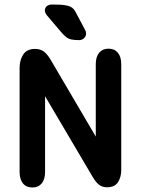

<svg xmlns="http://www.w3.org/2000/svg" viewBox="-20 -822 625 852"><path d="M405 -216 204 -558Q189 -583 173.5 -594Q158 -605 136 -605Q99 -605 83 -580Q67 -555 67 -521V-59Q67 -26 82 -8Q97 10 124 10Q150 10 165 -8Q180 -26 180 -59V-395L393 -34Q407 -11 421 -1Q435 9 455 9Q489 9 503.5 -13.5Q518 -36 518 -68V-537Q518 -570 503 -588Q488 -606 461 -606Q435 -606 420 -588Q405 -570 405 -537ZM189 -753 251 -680Q264 -665 273.5 -657.5Q283 -650 296 -647Q309 -644 331 -644Q344 -644 353 -652.5Q362 -661 362 -673Q362 -677 360.5 -682.5Q359 -688 355 -694L319 -762Q311 -779 301 -787Q291 -795 271 -798.5Q251 -802 211 -802Q196 -802 187.5 -794.5Q179 -787 179 -775Q179 -766 189 -753Z"/></svg>

Font: Beiruti
Style: Bold
Weight: 700
Designer: Arlette Boutros
Foundry: Boutros
Version: Version 1.41